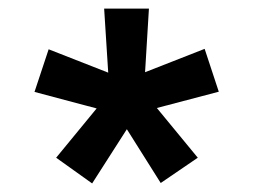

<svg xmlns="http://www.w3.org/2000/svg" viewBox="-20 -720 590 448"><path d="M195 -292 111 -352 205.5 -467 60.5 -505.5 93.5 -605 232.5 -550.5 223 -700H327.5L318.5 -551.5L457.5 -606L490.5 -506L346 -468L441.5 -352L355 -293L276 -418.5Z"/></svg>

Font: Geologica
Style: Regular
Weight: 400
Designer: Sindre Bremnes, Frode Helland
Foundry: Monokrom Skriftforlag AS
Version: Version 1.010; ttfautohint (v1.8.4.7-5d5b);gftools[0.9.28]